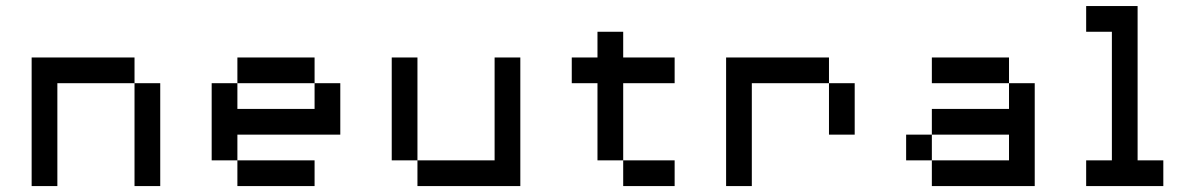

<svg xmlns="http://www.w3.org/2000/svg" viewBox="-20 -628 4033 648"><path d="M434 -347.2H173.6V0H86.8V-434H434ZM434 -347.2H520.8V0H434Z M781.2 -86.8H694.4V-347.2H781.2V-260.4H1041.7V-347.2H1128.5V-173.6H781.2ZM1041.7 -347.2H781.2V-434H1041.7ZM781.2 -86.8H1041.7V0H781.2Z M1388.9 -86.8H1649.3V-434H1736.1V0H1388.9ZM1388.9 -86.8H1302.1V-434H1388.9Z M2083.3 -86.8H2256.9V0H2083.3ZM2083.3 -86.8H1996.5V-347.2H1909.7V-434H1996.5V-520.8H2083.3V-434H2256.9V-347.2H2083.3Z M2777.8 -347.2H2517.4V0H2430.6V-434H2777.8ZM2777.8 -347.2H2864.6V-173.6H2777.8Z M3125 -173.6V-86.8H3385.4V-173.6ZM3125 -173.6V-260.4H3385.4V-347.2H3472.2V0H3125V-86.8H3038.2V-173.6ZM3385.4 -347.2H3125V-434H3385.4Z M3645.8 0V-86.8H3732.6V-520.8H3645.8V-607.6H3819.4V-86.8H3906.2V0Z"/></svg>

Font: 8-bit Operator+ 8
Style: Regular
Weight: 400
Designer: GrandChaos9000
Version: Version 1.3.0 - August 1, 2014